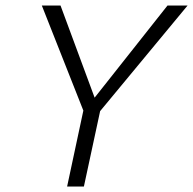

<svg xmlns="http://www.w3.org/2000/svg" viewBox="-20 -678 702 698"><path d="M662 -658 344 -274 285 0H224L283 -276L132 -658H200L324 -323L589 -658Z"/></svg>

Font: EauTestText Semilight
Style: Italic
Weight: 300
Italic angle: -12°
Designer: Christian Thalmann (Catharsis Fonts)
Version: Version 0.001;PS 000.001;hotconv 1.0.88;makeotf.lib2.5.64775